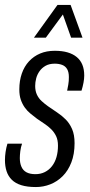

<svg xmlns="http://www.w3.org/2000/svg" viewBox="-27 -743 364 775"><path d="M118 12Q83 12 59 4.5Q35 -3 20.5 -17.5Q6 -32 -0.5 -52Q-7 -72 -7 -97Q-7 -112 -4.5 -129.5Q-2 -147 3 -163H62Q57 -149 55 -133Q53 -117 53 -105Q53 -85 59.5 -70Q66 -55 80 -47.5Q94 -40 116 -40Q137 -40 154 -48.5Q171 -57 183 -72.5Q195 -88 201 -109Q207 -130 207 -155Q207 -178 199.5 -193.5Q192 -209 180 -221Q168 -233 153 -243Q138 -253 122 -264Q109 -274 96 -284.5Q83 -295 73 -309Q63 -323 57 -340.5Q51 -358 51 -382Q51 -417 61 -446Q71 -475 90 -495.5Q109 -516 135 -527Q161 -538 194 -538Q224 -538 246 -531.5Q268 -525 283 -512.5Q298 -500 305.5 -481.5Q313 -463 313 -438Q313 -425 310 -409Q307 -393 302 -377H244Q250 -406 250.5 -416.5Q251 -427 251 -432Q251 -452 244 -464Q237 -476 224 -481Q211 -486 194 -486Q172 -486 157 -477.5Q142 -469 132.5 -455.5Q123 -442 119 -426.5Q115 -411 115 -396Q115 -376 122 -361Q129 -346 141 -335Q153 -324 167 -314Q184 -302 203 -289.5Q222 -277 238 -261Q254 -245 264 -222Q274 -199 274 -165Q274 -121 261 -87.5Q248 -54 226 -32Q204 -10 176 1Q148 12 118 12ZM110 -591 205 -723H258L306 -591H260L217 -712H247L158 -591Z"/></svg>

Font: Archivo ExtraCondensed Light
Style: Italic
Weight: 300
Width: 2
Italic angle: -10°
Designer: Hector Gatti
Foundry: Omnibus-Type
Version: Version 2.001